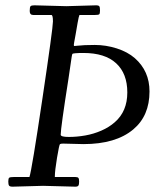

<svg xmlns="http://www.w3.org/2000/svg" viewBox="-20 -692 606 718"><path d="M141.1 2.9 27.1 6.1Q16.8 6.1 13.9 2.1Q11 -2 11 -13.4Q11 -24.9 14.6 -27.5Q18.3 -30 31 -30H90.1Q99.1 -57.4 138.5 -322.4Q178 -587.4 178 -611.7Q178 -636 172.1 -636H104Q91.1 -636 91.1 -651Q91.1 -666 94.6 -669.1Q98.1 -672.1 108.9 -672.1Q108.9 -672.1 228 -668.9L339.1 -672.1Q349.1 -672.1 351.6 -668.2Q354 -664.3 354 -652.5Q354 -640.6 350.7 -638.3Q347.4 -636 335 -636H277.1Q274.7 -631.6 270.1 -605.7Q265.6 -579.8 262.7 -562.7L257.1 -532Q256.1 -528.1 256.1 -524.5Q256.1 -521 256.6 -520.5Q257.1 -520 259.3 -520Q261.5 -520 269.3 -521Q292.7 -523.9 334.5 -523.9Q376.2 -523.9 416.9 -510.9Q457.5 -497.8 484.1 -474.6Q539.1 -426.3 539.1 -350.1Q539.1 -258.8 478.3 -208Q412.8 -153.1 292 -153.1L216.1 -155Q207 -155 204.2 -153Q201.4 -150.9 193.2 -101.8Q185.1 -52.7 185.1 -32V-30H262Q270.5 -30 273.2 -26.6Q275.9 -23.2 275.9 -12.7Q275.9 -2.2 273.2 2Q270.5 6.1 262 6.1ZM207 -188.2Q207 -179.9 237.3 -179.9Q267.6 -179.9 298.8 -185.4Q330.1 -190.9 359 -203.5Q387.9 -216.1 409.2 -234.9Q456.1 -275.6 456.1 -346.3Q456.1 -417 414.3 -455.4Q372.6 -493.9 292 -493.9Q273.9 -493.9 263.3 -493Q252.7 -492.2 251.1 -490.8Q249.5 -489.5 248 -479L236.1 -397.9Q207 -212.9 207 -188.2Z"/></svg>

Font: Fanwood Text
Style: Italic
Weight: 400
Italic angle: -9°
Version: Version 1.101